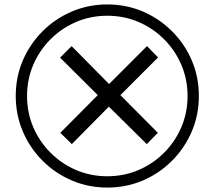

<svg xmlns="http://www.w3.org/2000/svg" viewBox="-20 -782 968 866"><path d="M304 -132 252 -183 421 -353 251 -522 303 -574 472 -403 643 -574 693 -523 523 -353 692 -183 642 -132 471 -301ZM464 64Q379 64 304 32Q229 0 172 -57Q115 -114 83 -189Q51 -264 51 -349Q51 -435 83 -509.5Q115 -584 172 -641Q229 -698 304 -730Q379 -762 464 -762Q550 -762 624.5 -730Q699 -698 756 -641Q813 -584 845 -509.5Q877 -435 877 -349Q877 -264 845 -189Q813 -114 756 -57Q699 0 624.5 32Q550 64 464 64ZM464 13Q539 13 604.5 -15Q670 -43 720 -93Q770 -143 798 -208.5Q826 -274 826 -349Q826 -424 798 -489.5Q770 -555 720 -605Q670 -655 604.5 -683Q539 -711 464 -711Q389 -711 323.5 -683Q258 -655 208 -605Q158 -555 130 -489.5Q102 -424 102 -349Q102 -274 130 -208.5Q158 -143 208 -93Q258 -43 323.5 -15Q389 13 464 13Z"/></svg>

Font: korean15
Style: Book
Weight: 400
Designer: Jelle Bosma - Monotype Design Team
Foundry: Monotype Imaging Inc.
Version: Version 2.003